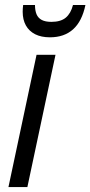

<svg xmlns="http://www.w3.org/2000/svg" viewBox="-20 -757 366 777"><path d="M14.2 0 127.9 -535.2H204.6L90.8 0ZM182.1 -606Q147 -606 122.3 -618.4Q97.7 -630.9 84.7 -654.1Q71.8 -677.2 71.8 -709.5Q71.8 -716.8 72.3 -723.6Q72.8 -730.5 73.7 -736.8H121.6Q121.6 -714.4 127.9 -699.2Q134.3 -684.1 148.9 -676.3Q163.6 -668.5 188 -668.5Q225.6 -668.5 246.1 -685.5Q266.6 -702.6 275.4 -736.8H325.7Q312 -670.9 275.9 -638.4Q239.7 -606 182.1 -606Z"/></svg>

Font: Open Sans SemiCondensed
Style: Italic
Weight: 400
Width: 4
Italic angle: -12°
Designer: Monotype Design Team
Foundry: Monotype Imaging Inc.
Version: Version 3.000